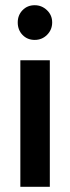

<svg xmlns="http://www.w3.org/2000/svg" viewBox="-20 -716 268 736"><path d="M171 0V-485H58V0ZM113 -563Q141 -563 160.5 -582.5Q180 -602 180 -630Q180 -658 160 -677Q140 -696 113 -696Q85 -696 66.5 -677Q48 -658 48 -630Q48 -601 66.5 -582Q85 -563 113 -563Z"/></svg>

Font: Catamaran SemiBold
Style: Regular
Weight: 600
Designer: Pria Ravichandran
Version: Version 2.000